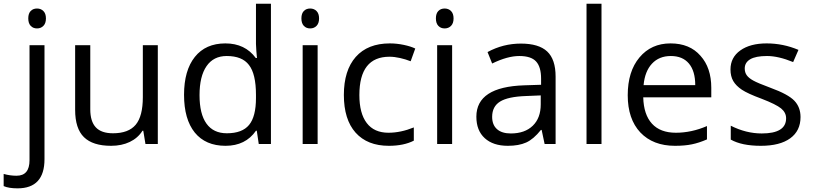

<svg xmlns="http://www.w3.org/2000/svg" viewBox="-74 -780 4402 1040"><path d="M79.1 -680.4Q79.1 -707 92.3 -720.5Q105.5 -733.9 126.5 -733.9Q147.5 -733.9 161.1 -720.2Q174.8 -706.5 174.8 -680.2Q174.8 -653.8 161.1 -639.9Q147.5 -626 126.5 -626Q105.5 -626 92.3 -639.9Q79.1 -653.8 79.1 -680.4ZM167 -535.2V82Q167 240.2 21 240.2Q-26.4 240.2 -54.2 228V162.1Q-19.5 171.9 15.6 171.9Q85.9 171.9 85.9 87.9V-535.2Z M780.8 0H713.9L702.1 -71.8H697.8Q672.9 -32.2 628.9 -11.2Q585 9.8 527.8 9.8Q428.7 9.8 380.9 -36.9Q333 -83.5 333 -185.1V-535.2H415V-188Q415 -122.1 445.1 -90.1Q475.1 -58.1 538.1 -58.1Q622.1 -58.1 660.9 -104.2Q699.7 -150.4 699.7 -253.9V-535.2H780.8Z M1393.6 0H1327.6L1316.9 -71.8H1312.5Q1255.9 9.8 1147.7 9.8Q1039.6 9.8 981 -62Q922.9 -134.3 922.9 -266.4Q922.9 -398.4 981.4 -471.7Q1040 -544.9 1146.7 -544.9Q1253.4 -544.9 1311.5 -465.8H1317.9L1314.5 -504.4L1312.5 -542V-759.8H1393.6ZM1312.5 -249V-266.1Q1312.5 -379.9 1274.4 -428.2Q1237.8 -476.6 1153.8 -476.6Q1082.5 -476.6 1044.7 -421.6Q1006.8 -366.7 1006.8 -264.6Q1006.8 -162.6 1044.4 -110.4Q1082 -58.1 1154.8 -58.1Q1237.8 -58.1 1275.1 -103.3Q1312.5 -148.4 1312.5 -249Z M1558.6 -680.4Q1558.6 -707 1571.8 -720.5Q1585 -733.9 1606 -733.9Q1627 -733.9 1640.6 -720.2Q1654.3 -706.5 1654.3 -680.2Q1654.3 -653.8 1640.6 -639.9Q1627 -626 1606 -626Q1585 -626 1571.8 -639.9Q1558.6 -653.8 1558.6 -680.4ZM1646.5 0H1565.4V-535.2H1646.5Z M2032.2 9.8Q1916 9.8 1852.1 -61.5Q1788.6 -132.8 1788.6 -265.6Q1788.6 -398.4 1853 -471.7Q1918 -544.9 2037.6 -544.9Q2074.7 -544.9 2113 -536.9Q2151.4 -528.8 2175.3 -517.1L2150.4 -448.2Q2123 -459 2092.8 -465.8Q2062.5 -472.7 2035.6 -472.7Q1872.6 -472.7 1872.6 -265.1Q1872.6 -166 1912.6 -113.5Q1952.6 -61 2030.3 -61Q2096.7 -61 2167.5 -89.8V-18.1Q2112.8 9.8 2032.2 9.8Z M2287.1 -680.4Q2287.1 -707 2300.3 -720.5Q2313.5 -733.9 2334.5 -733.9Q2355.5 -733.9 2369.1 -720.2Q2382.8 -706.5 2382.8 -680.2Q2382.8 -653.8 2369.1 -639.9Q2355.5 -626 2334.5 -626Q2313.5 -626 2300.3 -639.9Q2287.1 -653.8 2287.1 -680.4ZM2375 0H2293.9V-535.2H2375Z M2566.9 -498Q2650.9 -543.9 2747.6 -543.9Q2844.2 -543.9 2889.9 -501.2Q2935.5 -458.5 2935.5 -365.2V0H2876L2859.9 -76.2H2856Q2815.9 -25.9 2776.1 -8.1Q2736.3 9.8 2676.8 9.8Q2597.2 9.8 2551.8 -31.5Q2506.3 -72.8 2506.3 -147.9Q2506.3 -309.6 2766.1 -317.9L2856.9 -320.8V-354Q2856.9 -417.5 2829.8 -447Q2802.7 -476.6 2738.8 -476.6Q2674.8 -476.6 2591.8 -436ZM2591.8 -147Q2591.8 -103.5 2618.2 -80.3Q2644.5 -57.1 2692.9 -57.1Q2768.6 -57.1 2811.8 -98.9Q2855 -140.6 2855 -214.8V-263.2L2773.9 -259.8Q2677.2 -256.3 2634.5 -229.7Q2591.8 -203.1 2591.8 -147Z M3184.1 0H3103V-759.8H3184.1Z M3582 9.8Q3463.4 9.8 3394.5 -62.5Q3326.2 -135.3 3326.2 -264.2Q3326.2 -393.1 3389.9 -469Q3453.6 -544.9 3557.9 -544.9Q3662.1 -544.9 3720.2 -478Q3778.8 -413.1 3778.8 -304.2V-252.9H3410.2Q3412.6 -159.2 3457.5 -110.1Q3502.4 -61 3586.9 -61Q3671.4 -61 3755.4 -97.2V-24.9Q3712.9 -6.3 3674.1 1.7Q3635.3 9.8 3582 9.8ZM3691.9 -318.8Q3691.9 -395 3657.7 -435.8Q3623.5 -476.6 3559.8 -476.6Q3496.1 -476.6 3457.5 -435.1Q3418.9 -393.6 3412.1 -318.8Z M4052.2 -57.1Q4184.1 -57.1 4184.1 -139.2Q4184.1 -170.4 4157 -192.6Q4129.9 -214.8 4051.3 -245.1Q3976.1 -272.9 3944.6 -293.9Q3913.1 -314.9 3897.9 -340.8Q3882.8 -366.7 3882.8 -403.8Q3882.8 -468.8 3936 -506.8Q3989.3 -544.9 4078.6 -544.9Q4168 -544.9 4251 -509.8L4222.2 -443.8Q4142.1 -476.6 4080.8 -476.6Q4019.5 -476.6 3989.7 -459Q3960 -441.4 3960 -409.2Q3960 -387.7 3970.7 -372.6Q3981.4 -357.4 4005.9 -343.8Q4030.3 -330.1 4100.1 -304.2Q4195.3 -269.5 4228.8 -234.4Q4262.2 -199.2 4262.2 -146Q4262.2 -71.3 4206.3 -30.8Q4150.4 9.8 4047.1 9.8Q3943.8 9.8 3884.3 -23.9V-99.1Q3967.3 -57.1 4052.2 -57.1Z"/></svg>

Font: Open Sans Hebrew
Style: Regular
Weight: 400
Foundry: Ascender Corporation, Yanek Iontef
Version: Version 2.001;PS 002.001;hotconv 1.0.70;makeotf.lib2.5.58329